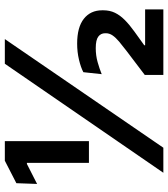

<svg xmlns="http://www.w3.org/2000/svg" viewBox="28 -706 679 774"><g transform="rotate(-90 367.0 -319.5)"><path d="M184.5 -300H97V-550H92.5L12 -509L15 -592.5L105.5 -639H184.5ZM158 0H57L496.5 -639H596ZM715.5 0H451.5V-75L549 -149Q570 -165 586 -178.5Q602 -192 610.8 -204.8Q619.5 -217.5 619.5 -231.5V-234.5Q619.5 -252 606 -262.2Q592.5 -272.5 559.5 -272.5Q530 -272.5 503.2 -265Q476.5 -257.5 454.5 -248.5L462.5 -322.5Q482.5 -333 513.2 -340.2Q544 -347.5 577.5 -347.5Q643.5 -347.5 677.8 -320.5Q712 -293.5 712 -246.5V-242Q712 -216 702 -195.2Q692 -174.5 673.2 -155.8Q654.5 -137 626 -116.5L571 -77V-61L530 -73.5H715.5Z"/></g></svg>

Font: Anek Devanagari Medium SemiBold
Style: Regular
Weight: 600
Version: Version 1.003